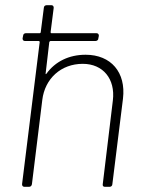

<svg xmlns="http://www.w3.org/2000/svg" viewBox="-20 -720 561 740"><path d="M310 -509C246 -509 193 -483 159 -436C157 -433 155 -434 156 -438L170 -558C171 -560 173 -562 175 -562H348C354 -562 359 -566 359 -572L361 -582C361 -588 358 -592 352 -592H178C176 -592 175 -594 175 -596L187 -690C187 -696 184 -700 178 -700H160C154 -700 149 -696 149 -690L137 -596C137 -594 135 -592 133 -592H79C74 -592 69 -588 69 -582L67 -572C67 -566 70 -562 76 -562H129C131 -562 133 -560 133 -558L65 -10C65 -4 68 0 74 0H92C98 0 102 -4 103 -10L143 -335C153 -417 215 -474 299 -474C377 -474 425 -416 415 -333L376 -10C375 -4 378 0 384 0H403C408 0 413 -4 413 -10L454 -340C466 -441 408 -509 310 -509Z"/></svg>

Font: Barlow ExtraLight
Style: Italic
Weight: 275
Italic angle: -7°
Designer: Jeremy Tribby
Foundry: Tribby Type
Version: Version 1.422;hotconv 1.0.109;makeotfexe 2.5.65596